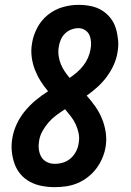

<svg xmlns="http://www.w3.org/2000/svg" viewBox="-20 -763 540 791"><path d="M206 8Q178 8 152 3Q126 -2 103.5 -14Q81 -26 64.5 -45.5Q48 -65 39.5 -89.5Q31 -114 28.5 -140.5Q26 -167 31 -195Q36 -224 49 -252Q62 -280 82 -304.5Q102 -329 126.5 -349.5Q151 -370 178 -387Q161 -407 147 -429.5Q133 -452 123.5 -476.5Q114 -501 110.5 -529Q107 -557 112 -585Q117 -617 133.5 -648.5Q150 -680 177.5 -702Q205 -724 238 -733.5Q271 -743 303 -743Q329 -743 354 -738Q379 -733 399.5 -720.5Q420 -708 435 -689Q450 -670 457 -647Q464 -624 466.5 -598.5Q469 -573 464 -547Q460 -521 448.5 -495.5Q437 -470 420 -447Q403 -424 381.5 -404.5Q360 -385 337 -369Q356 -348 372.5 -324.5Q389 -301 400 -274.5Q411 -248 415.5 -218Q420 -188 415 -157Q411 -134 401.5 -111.5Q392 -89 377 -69Q362 -49 342 -33.5Q322 -18 299.5 -8.5Q277 1 253 4.5Q229 8 206 8ZM267 -442Q283 -453 297.5 -465.5Q312 -478 323.5 -493Q335 -508 342.5 -525Q350 -542 353 -560Q356 -575 355 -590Q354 -605 348.5 -618Q343 -631 330.5 -639Q318 -647 303 -647Q289 -647 274 -641.5Q259 -636 247.5 -624.5Q236 -613 230 -598.5Q224 -584 222 -569Q219 -551 221.5 -533Q224 -515 230.5 -499Q237 -483 246.5 -469Q256 -455 267 -442ZM206 -88Q223 -88 240.5 -93.5Q258 -99 271.5 -111Q285 -123 293.5 -139.5Q302 -156 304 -173Q308 -194 304 -213.5Q300 -233 292 -250.5Q284 -268 272 -283.5Q260 -299 248 -313Q229 -301 211 -287.5Q193 -274 179 -257.5Q165 -241 154.5 -222Q144 -203 141 -182Q138 -165 140 -148Q142 -131 150 -117Q158 -103 173 -95.5Q188 -88 206 -88Z"/></svg>

Font: Iosevka Curly Slab
Style: Bold Italic
Weight: 700
Italic angle: -9°
Monospace: yes
Designer: Belleve Invis
Foundry: Belleve Invis
Version: Version 22.1.2; ttfautohint (v1.8.4)